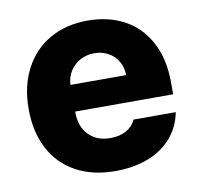

<svg xmlns="http://www.w3.org/2000/svg" viewBox="-66 -607 714 686"><g transform="rotate(-10 291.0 -263.5)"><path d="M32.2 -262.7Q32.2 -344.2 64.5 -406.5Q96.7 -468.8 156 -502.9Q215.3 -537.1 293.9 -537.1Q369.1 -537.1 427 -505.9Q484.9 -474.6 517.3 -413.6Q549.8 -352.5 549.8 -266.6V-224.6H194.3V-221.7Q194.3 -170.4 223.6 -139.9Q252.9 -109.4 302.7 -109.4Q335.9 -109.4 360.1 -122.8Q384.3 -136.2 394.5 -160.2H547.9Q538.1 -108.4 505.4 -70.1Q472.7 -31.7 420.2 -11Q367.7 9.8 299.8 9.8Q217.3 9.8 157 -23.2Q96.7 -56.2 64.5 -117.4Q32.2 -178.7 32.2 -262.7ZM396.5 -321.3Q396 -349.1 383.3 -371.1Q370.6 -393.1 348.1 -405.5Q325.7 -418 297.9 -418Q269 -418 245.8 -405.3Q222.7 -392.6 209 -370.6Q195.3 -348.6 194.3 -321.3Z"/></g></svg>

Font: Pretendard ExtraBold
Style: Regular
Weight: 800
Designer: Base glyphs from Inter by Rasmus Andersson; Hangeul glyphs from Noto Sans CJK(Source Han Sans) by Jang Soo-young and Kan
Foundry: Kil Hyung-jin
Version: Version 1.309